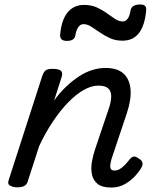

<svg xmlns="http://www.w3.org/2000/svg" viewBox="-20 -823 686 859"><path d="M478 16Q437 16 417 0Q397 -16 391.5 -42Q386 -68 391 -98Q396 -128 406 -157L469 -344Q478 -373 477.5 -394.5Q477 -416 463.5 -428Q450 -440 420 -440Q389 -440 354.5 -420.5Q320 -401 285 -365Q250 -329 216.5 -279Q183 -229 155 -169L104 -11Q100 2 89.5 8.5Q79 15 56 15Q40 15 26 8Q12 1 19 -18L169 -483Q176 -503 185.5 -509Q195 -515 214 -515Q245 -515 253.5 -505.5Q262 -496 255 -476L222 -373Q247 -408 275.5 -435Q304 -462 333 -481Q362 -500 392 -509.5Q422 -519 452 -519Q505 -519 532.5 -494Q560 -469 564 -423.5Q568 -378 547 -315L479 -112Q475 -97 473.5 -85Q472 -73 476.5 -66.5Q481 -60 492 -60Q505 -60 516.5 -67Q528 -74 539 -85.5Q550 -97 560 -110Q567 -119 576 -122Q585 -125 599 -115Q616 -105 617.5 -94.5Q619 -84 613 -74Q604 -57 585 -36Q566 -15 539 0.5Q512 16 478 16ZM279 -640Q247 -640 249 -668Q255 -734 282.5 -767.5Q310 -801 356 -801Q388 -801 412.5 -790Q437 -779 457 -764.5Q477 -750 494.5 -738.5Q512 -727 530 -727Q542 -727 551 -739Q560 -751 564 -776Q569 -803 607 -803Q623 -803 629 -796.5Q635 -790 634 -776Q628 -710 602 -675.5Q576 -641 528 -641Q496 -641 471.5 -652.5Q447 -664 426.5 -678Q406 -692 388.5 -703.5Q371 -715 353 -715Q340 -715 330.5 -702Q321 -689 317 -664Q315 -652 305.5 -646Q296 -640 279 -640Z"/></svg>

Font: Playwrite SK
Style: Regular
Weight: 400
Designer: Veronika Burian, José Scaglione
Foundry: TypeTogether
Version: Version 1.002